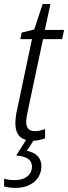

<svg xmlns="http://www.w3.org/2000/svg" viewBox="-45 -677 333 937"><path d="M32 240C104 240 157 198 157 134C157 91 128 67 86 59L118 10C139 9 159 4 175 -2V-47C160 -41 143 -37 125 -37C95 -37 83 -54 83 -82C83 -99 87 -121 93 -147L165 -486H258L268 -531H174L201 -657H163L122 -533L61 -518L54 -486H111L40 -149C33 -121 30 -94 30 -75C30 -30 48 -3 82 6L34 82C84 86 111 102 111 136C111 177 76 202 28 202C4 202 -13 199 -25 195V233C-10 237 8 240 32 240Z"/></svg>

Font: Noto Sans Condensed Light
Style: Italic
Weight: 300
Width: 3
Italic angle: -12°
Designer: Monotype Design Team
Foundry: Monotype Imaging Inc.
Version: Version 2.013